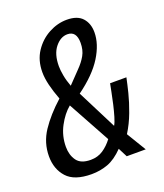

<svg xmlns="http://www.w3.org/2000/svg" viewBox="-135 -793 775 907"><g transform="rotate(-20 253.0 -340.0)"><path d="M169.5 23Q83.5 23 45.8 -18.8Q8 -60.5 8 -125Q8 -193 46.2 -250.5Q84.5 -308 148 -365Q132 -407.5 123.2 -443.5Q114.5 -479.5 114.5 -509Q114.5 -568.5 143.2 -612Q172 -655.5 216.2 -679.2Q260.5 -703 307 -703Q360.5 -703 385.5 -675Q410.5 -647 410.5 -603Q410.5 -544 370.8 -480Q331 -416 246 -354L346.5 -155.5Q354.5 -168.5 362.2 -194.8Q370 -221 377 -251.5Q384 -282 389.2 -309Q394.5 -336 397.5 -351H479.5Q473.5 -321.5 462.8 -278.2Q452 -235 434.2 -187.5Q416.5 -140 390 -97.5L449 0H353.5L330 -46Q290.5 -5.5 251.8 8.8Q213 23 169.5 23ZM197.5 -509Q197.5 -489.5 202.5 -461.8Q207.5 -434 219 -403.5Q251.5 -438 277 -463.8Q302.5 -489.5 317.2 -515.8Q332 -542 332 -578.5Q332 -637.5 286.5 -637.5Q252 -637.5 224.8 -603.5Q197.5 -569.5 197.5 -509ZM98.5 -139.5Q98.5 -98.5 118.8 -70.2Q139 -42 188.5 -42Q224 -42 250.8 -59.8Q277.5 -77.5 299 -106L183 -317.5Q149 -289.5 123.8 -242Q98.5 -194.5 98.5 -139.5Z"/></g></svg>

Font: Cabin Condensed
Style: Italic
Weight: 400
Width: 3
Italic angle: -10°
Designer: Pablo Impallari
Foundry: Pablo Impallari. http://www.impallari.com Igino Marini. http://www.ikern.com
Version: Version 3.001; ttfautohint (v1.8.3)